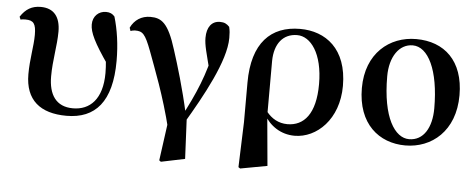

<svg xmlns="http://www.w3.org/2000/svg" viewBox="-51 -678 2527 1020"><g transform="rotate(5 1213.0 -168.0)"><path d="M314.5 16.2C468 16.2 554.6 -79.3 554.6 -297.8C554.6 -384.6 542.8 -463.5 522.6 -531.4C511.2 -545 497.3 -551.9 476.3 -551.9C438 -551.9 406.2 -524 406.2 -479.1C406.2 -436.7 431.3 -383.8 509.9 -270.9L507.8 -361.2L488.4 -362.1C496.2 -318.4 501.4 -268.8 501.4 -228.2C501.4 -88.2 435.4 -26.4 345.1 -26.4C254.8 -26.4 215.2 -88.4 215.2 -185.4C215.2 -272.4 233.5 -350.4 233.5 -425.8C233.5 -502.9 199.6 -548.2 128.5 -548.2C81.1 -548.2 48.4 -528.6 20.8 -486.5L27.3 -471.5C35.3 -474.2 44.1 -474.5 53.7 -474.5C96.9 -474.5 109.9 -456.5 109.9 -397.3C109.9 -336.4 93.9 -267 93.9 -186.6C93.9 -48.8 174.1 16.2 314.5 16.2Z M826.4 208.9 835.4 215.7 962.6 189.3 951.3 -47.4 944.6 -49.8C915.5 -182.4 879 -302.3 852.8 -383.5C809.4 -523.4 772.4 -546.2 713.3 -546.2C666.5 -546.2 628.9 -522.2 608.5 -479.4L614.3 -462.3C623.1 -465.8 631.4 -467.1 639.1 -467.1C678.2 -467.1 692.4 -455.9 726.5 -365.4C758.8 -276.1 815.4 -138 859.8 44.3L860.7 -41ZM941.2 0.1C1032.4 -153.9 1140.5 -348.1 1140.5 -471.2C1140.5 -495.2 1139.5 -509.4 1134.6 -530C1120.3 -545 1107.7 -551.9 1084 -551.9C1040.2 -551.9 1014.3 -518.1 1014.3 -461.3C1014.3 -421.3 1025.3 -387 1058.5 -257.3L1066 -407.8C1037.7 -268 993.7 -164.3 920.8 -26.4Z M1248.7 208.4 1258.2 214.7 1401.6 188.3 1377.7 -74.4 1377.3 -86.8 1377.6 -369.3C1378.6 -461.6 1423.8 -517.7 1499 -517.7C1570.4 -517.7 1636.8 -432.4 1636.8 -268.3C1636.8 -109.2 1575.4 -41.8 1487.5 -41.8C1440.1 -41.8 1402.7 -64.1 1375.4 -98.6L1359.5 -84.8H1363.9C1398.2 -24.1 1457.2 16.2 1531 16.2C1648.2 16.2 1764 -91.1 1764 -270C1764 -467.7 1647.6 -551.9 1511.5 -551.9C1356 -551.9 1257.3 -455.7 1257.3 -243.1L1257.1 -31.5Z M2121.2 16.2C2261.1 16.2 2385.3 -82.9 2385.3 -274.3C2385.3 -458 2280.8 -551.9 2130.6 -551.9C1988.5 -551.9 1865.2 -453.2 1865.2 -267.9C1865.2 -76.5 1981.1 16.2 2121.2 16.2ZM2138.4 -18.7C2062.8 -18.7 1993.9 -120.9 1993.9 -341.7C1993.9 -445.8 2043 -517 2115.1 -517C2197.1 -517 2257.9 -398.2 2257.9 -193.3C2257.9 -91.6 2215.9 -18.7 2138.4 -18.7Z"/></g></svg>

Font: Source Han Serif TW VF
Style: Regular
Weight: 250
Designer: Ryoko NISHIZUKA 西塚涼子 (kana & ideographs); Frank Grießhammer (Latin, Greek & Cyrillic); Wenlong ZHANG 张文龙 (bopomofo); San
Foundry: Adobe
Version: Version 2.002;hotconv 1.1.0;makeotfexe 2.6.0